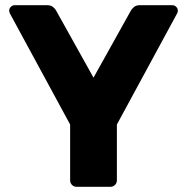

<svg xmlns="http://www.w3.org/2000/svg" viewBox="-20 -720 721 740"><path d="M275.4 0Q264.8 0 257.5 -7.2Q250.3 -14.5 250.3 -25.1V-240.1L18.1 -668.2Q17.1 -670.6 16.3 -673.3Q15.4 -676 15.4 -678.8Q15.4 -687.4 21.7 -693.7Q28 -700 36.6 -700H161.6Q176.7 -700 185.2 -692.4Q193.7 -684.9 196.5 -678.8L340.4 -420.7L484.3 -678.8Q487.4 -684.9 495.7 -692.4Q504 -700 519.1 -700H644.1Q652.7 -700 659.1 -693.7Q665.4 -687.4 665.4 -678.8Q665.4 -676 664.7 -673.3Q664 -670.6 662.6 -668.2L430.5 -240.1V-25.1Q430.5 -14.5 423.2 -7.2Q416 0 405 0Z"/></svg>

Font: Rubik Light
Style: Regular
Weight: 300
Designer: Hubert and Fischer
Foundry: Hubert and Fischer
Version: Version 2.300;gftools[0.9.30]